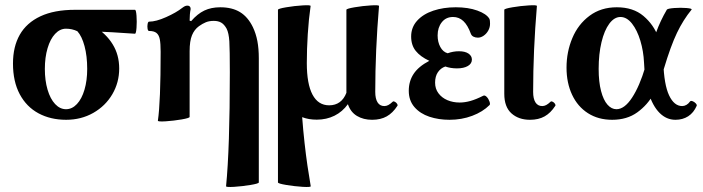

<svg xmlns="http://www.w3.org/2000/svg" viewBox="-20 -453 2723 744"><path d="M30.3 -207Q30.3 -272 56.6 -318.4Q83 -364.7 136.7 -389.9Q190.4 -415 270.5 -415H502.9Q507.3 -415 509 -391.8Q510.7 -368.7 509 -345.5Q507.3 -322.3 502.9 -322.3Q407.7 -329.1 340.8 -331.5L344.2 -351.6Q391.6 -322.3 416.7 -281.2Q441.9 -240.2 441.9 -187.5Q441.9 -133.3 415.3 -87.9Q388.7 -42.5 341.6 -15.6Q294.4 11.2 236.3 11.2Q175.8 11.2 129.2 -13.9Q82.5 -39.1 56.4 -88.1Q30.3 -137.2 30.3 -207ZM317.9 -186Q317.9 -235.8 307.6 -274.2Q297.4 -312.5 279.8 -332Q259.3 -341.8 235.8 -341.8Q212.4 -341.8 193.6 -321.8Q174.8 -301.8 164.3 -266.1Q153.8 -230.5 153.8 -186Q153.8 -141.1 164.3 -105.5Q174.8 -69.8 193.6 -49.8Q212.4 -29.8 235.8 -29.8Q259.3 -29.8 278.1 -49.8Q296.9 -69.8 307.4 -105.5Q317.9 -141.1 317.9 -186Z M870.6 -172.9Q870.6 -259.8 868.7 -292.5Q866.7 -325.2 857.9 -342.3Q848.6 -358.9 836.9 -365.5Q825.2 -372.1 808.6 -372.1Q790.5 -372.1 777.6 -366.7Q764.6 -361.3 751 -351.6Q732.9 -338.4 723.9 -316.2Q714.8 -293.9 714.8 -254.9V0Q714.8 4.4 683.8 9.8Q652.8 15.1 622.1 17.1Q591.3 19 591.8 14.6Q602.5 -58.1 602.5 -252.4Q602.5 -284.7 599.1 -301.3Q595.7 -317.9 586.2 -325.4Q576.7 -333 557.6 -333Q553.2 -333 551.8 -342Q550.3 -351.1 552 -360.1Q553.7 -369.1 557.6 -369.1Q584.5 -369.1 623.8 -386.7Q663.1 -404.3 686 -422.4Q692.4 -427.2 696.8 -429.2Q701.2 -431.2 706.5 -431.2Q712.4 -431.2 715.6 -427.7Q718.8 -424.3 718.8 -418Q714.8 -398.9 714.8 -373L720.7 -371.1Q745.1 -399.4 771.7 -412.1Q798.3 -424.8 833.5 -424.8Q879.4 -424.8 910.2 -406Q940.9 -387.2 960 -347.7Q971.7 -323.2 977.3 -293.9Q982.9 -264.6 982.9 -227.1V253.9Q982.9 258.3 950.9 263.7Q918.9 269 887.2 271Q855.5 272.9 856 268.6Q870.6 121.6 870.6 -172.9Z M1057.1 253.9V-415Q1057.1 -419.4 1089.1 -424.8Q1121.1 -430.2 1152.6 -432.1Q1184.1 -434.1 1183.6 -429.7Q1176.3 -379.4 1172.6 -320.8Q1168.9 -262.2 1168.9 -208.5Q1168.9 -127.9 1190.9 -86.4Q1212.9 -44.9 1255.4 -44.9Q1279.3 -44.9 1296.1 -57.1Q1313 -69.3 1322.3 -93.3V-415Q1322.3 -419.4 1354 -424.8Q1385.7 -430.2 1417.5 -432.1Q1449.2 -434.1 1448.7 -429.7Q1434.1 -256.3 1434.1 -97.2Q1434.1 -70.3 1443.1 -56.2Q1452.1 -42 1469.2 -42Q1477.1 -42 1484.6 -45.9Q1492.2 -49.8 1502 -59.1Q1504.4 -61.5 1509.8 -58.8Q1515.1 -56.2 1518.6 -51Q1522 -45.9 1520 -43Q1502 -15.1 1478.5 -2Q1455.1 11.2 1421.9 11.2Q1388.2 11.2 1363.3 -3.7Q1338.4 -18.6 1328.1 -49.3Q1307.1 -20 1276.1 -4.6Q1245.1 10.7 1207.5 10.7Q1191.9 10.7 1177.7 8.3Q1163.6 5.9 1150.9 1Q1154.8 53.2 1160.2 101.1Q1165.5 148.9 1171.4 189Q1177.2 229 1184.1 268.6Q1184.6 272.9 1152.8 271Q1121.1 269 1089.1 263.7Q1057.1 258.3 1057.1 253.9Z M1564 -101.1Q1564 -138.2 1582.8 -166.7Q1601.6 -195.3 1643.6 -217.3Q1608.9 -233.4 1591.1 -255.6Q1573.2 -277.8 1573.2 -311.5Q1573.2 -347.2 1596.4 -372.8Q1619.6 -398.4 1658.9 -411.6Q1698.2 -424.8 1746.1 -424.8Q1794.4 -424.8 1829.6 -412.1Q1864.7 -399.4 1876 -380.9Q1877.9 -377.4 1878.4 -372.1Q1878.9 -366.7 1878.9 -360.8Q1878.9 -347.2 1872.1 -334.7Q1865.2 -322.3 1854.2 -314.7Q1843.3 -307.1 1832 -307.1Q1822.3 -307.1 1814.9 -310.8Q1807.6 -314.5 1804.7 -321.8Q1792.5 -355.5 1775.6 -371.3Q1758.8 -387.2 1735.4 -387.2Q1708 -387.2 1691.9 -366.7Q1675.8 -346.2 1675.8 -315.9Q1675.8 -290 1686.3 -270.8Q1696.8 -251.5 1714.8 -246.6Q1735.8 -254.4 1758.3 -254.4Q1782.2 -254.4 1795.4 -245.4Q1808.6 -236.3 1808.6 -222.2Q1808.6 -206.5 1793 -197.3Q1777.3 -188 1750.5 -188Q1738.3 -188 1726.8 -189.9Q1715.3 -191.9 1705.6 -195.3Q1687.5 -189 1676.8 -173.1Q1666 -157.2 1666 -132.8Q1666 -108.9 1679 -91.6Q1691.9 -74.2 1713.6 -64.9Q1735.4 -55.7 1761.2 -55.7Q1781.2 -55.7 1803 -61.8Q1824.7 -67.9 1852.5 -82Q1858.9 -85 1866 -77.6Q1873 -70.3 1876.7 -59.8Q1880.4 -49.3 1877 -45.9Q1850.6 -19.5 1809.8 -4.2Q1769 11.2 1721.7 11.2Q1679.7 11.2 1643.8 -0.7Q1607.9 -12.7 1585.9 -38.1Q1564 -63.5 1564 -101.1Z M1934.1 -89.4V-415Q1934.1 -419.4 1965.8 -424.8Q1997.6 -430.2 2029.3 -432.1Q2061 -434.1 2060.5 -429.7Q2045.9 -256.3 2045.9 -97.2Q2045.9 -70.3 2054.9 -56.2Q2064 -42 2081.1 -42Q2088.9 -42 2096.4 -45.9Q2104 -49.8 2113.8 -59.1Q2116.2 -61.5 2121.6 -58.8Q2127 -56.2 2130.4 -51Q2133.8 -45.9 2131.8 -43Q2113.8 -15.1 2090.3 -2Q2066.9 11.2 2033.7 11.2Q1989.7 11.2 1961.9 -13.7Q1934.1 -38.6 1934.1 -89.4Z M2175.3 -190.9Q2175.3 -252 2197.8 -305.4Q2220.2 -358.9 2264.4 -391.8Q2308.6 -424.8 2370.1 -424.8Q2433.6 -424.8 2473.4 -391.1Q2513.2 -357.4 2530.8 -309.1Q2548.3 -260.7 2550.3 -212.4Q2553.2 -124.5 2572.8 -83.3Q2592.3 -42 2623.5 -42Q2631.8 -42 2639.9 -46.6Q2647.9 -51.3 2653.3 -59.1Q2656.2 -63.5 2663.3 -61Q2670.4 -58.6 2675.8 -52.7Q2681.2 -46.9 2679.7 -43Q2668 -16.1 2646.7 -2.4Q2625.5 11.2 2597.2 11.2Q2562.5 11.2 2535.9 -15.4Q2509.3 -42 2493.7 -92Q2478 -142.1 2475.6 -210.4Q2473.6 -254.4 2461.4 -295.2Q2449.2 -335.9 2429 -361.6Q2408.7 -387.2 2384.3 -387.2Q2360.4 -387.2 2341.1 -361.3Q2321.8 -335.4 2310.8 -289.6Q2299.8 -243.7 2299.8 -186Q2299.8 -135.7 2309.1 -100.3Q2318.4 -64.9 2334 -47.4Q2349.6 -29.8 2368.7 -29.8Q2399.9 -29.8 2429.2 -74.5Q2458.5 -119.1 2480.5 -193.4Q2506.8 -283.7 2522.7 -327.9Q2538.6 -372.1 2564 -415.5Q2566.9 -419.9 2592.3 -421.9Q2617.7 -423.8 2640.6 -421.9Q2663.6 -419.9 2659.7 -415.5Q2627.4 -376 2603.3 -325.7Q2579.1 -275.4 2552.2 -185.5Q2536.1 -131.8 2512.7 -89.1Q2489.3 -46.4 2449.5 -17.6Q2409.7 11.2 2352.1 11.2Q2298.3 11.2 2258.3 -14.4Q2218.3 -40 2196.8 -85.9Q2175.3 -131.8 2175.3 -190.9Z"/></svg>

Font: Junicode Two Beta VF
Style: Regular
Weight: 400
Designer: Peter S. Baker
Foundry: Briery Creek Software
Version: Version 1.031 beta; ttfautohint (v1.8.1.43-b0c9)